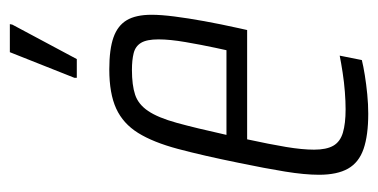

<svg xmlns="http://www.w3.org/2000/svg" viewBox="-209 -551 768 390"><g transform="rotate(-90 175.0 -356.0)"><path d="M139 8Q95 8 67.5 -1.5Q40 -11 27.5 -33Q15 -55 15 -92Q15 -121 21.5 -161Q28 -201 39 -254Q54 -328 67.5 -378.5Q81 -429 100 -459.5Q119 -490 149.5 -504Q180 -518 229 -518Q270 -518 294 -509.5Q318 -501 329 -482.5Q340 -464 340 -432Q340 -413 336.5 -385.5Q333 -358 327 -325Q321 -292 313 -256L309 -238H87Q77 -192 71.5 -159Q66 -126 66 -102Q66 -77 74 -63Q82 -49 100.5 -43.5Q119 -38 148 -38Q164 -38 183.5 -39.5Q203 -41 222.5 -44Q242 -47 257 -50L248 -5Q236 -2 217.5 1Q199 4 178.5 6Q158 8 139 8ZM96 -280H268L273 -303Q279 -331 284.5 -363Q290 -395 290 -418Q290 -442 283 -453.5Q276 -465 262 -468.5Q248 -472 228 -472Q197 -472 177.5 -465.5Q158 -459 144.5 -439Q131 -419 120.5 -381Q110 -343 96 -280ZM212 -584V-589L264 -720H321L320 -715L250 -584Z"/></g></svg>

Font: Saira ExtraCondensed Light
Style: Italic
Weight: 300
Width: 2
Italic angle: -12°
Designer: Hector Gatti with collaboration of the Omnibus-Type team
Foundry: Omnibus-Type
Version: Version 1.101